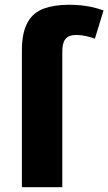

<svg xmlns="http://www.w3.org/2000/svg" viewBox="-20 -785 454 805"><path d="M298.8 -638.2C331.5 -638.2 354 -630.9 377.9 -623L414.1 -741.2C382.3 -752.9 335 -765.1 270 -765.1C229.5 -765.1 194.3 -759.8 165 -749.5C106.4 -728.5 71.8 -676.3 71.8 -574.2V0H241.2V-567.9C241.2 -612.3 253.9 -638.2 298.8 -638.2Z"/></svg>

Font: Noto Reveo Sans
Style: Regular
Weight: 800
Designer: Monotype Design Team
Foundry: Monotype Imaging Inc.
Version: Version 2.007